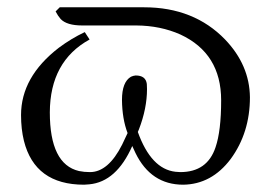

<svg xmlns="http://www.w3.org/2000/svg" viewBox="-20 -489 732 521"><path d="M580.1 -216.8Q580.1 -344.2 469.2 -395.5Q415.5 -419.4 350.1 -419.9H203.1Q161.1 -419.9 144.5 -437.5Q137.2 -445.8 130.9 -458L142.1 -469.2H371.1Q506.3 -469.2 590.8 -381.8Q657.2 -312.5 658.2 -225.1Q658.2 -128.9 606 -57.6Q554.2 11.2 477.1 12.2Q389.6 12.2 347.7 -73.7Q342.8 -83.5 338.9 -92.8Q295.9 4.4 222.2 11.2Q214.8 11.7 208 12.2Q74.7 12.2 44.9 -106.9Q37.1 -138.7 37.1 -176.8Q37.1 -280.3 139.6 -359.4Q172.9 -384.3 210 -401.9L223.1 -381.8Q115.7 -322.8 115.2 -184.1Q115.2 -43.5 194.3 -24.9Q208.5 -22 224.1 -22Q273.9 -22 311.5 -96.7Q318.8 -111.3 326.2 -127.9Q311.5 -166.5 311 -217.8Q311 -266.6 335.4 -280.8Q341.8 -283.7 348.1 -284.2Q375.5 -284.2 378.4 -261.2Q378.9 -254.9 378.9 -247.1Q378.9 -194.8 356.9 -137.7Q355.5 -133.8 354 -130.9Q390.1 -30.3 456.1 -22.9Q462.9 -22.5 469.2 -22Q542.5 -22 564.9 -89.4Q580.1 -133.8 580.1 -216.8Z"/></svg>

Font: Linux Biolinum O
Style: Regular
Weight: 400
Designer: Philipp H. Poll
Foundry: Philipp H. Poll
Version: Version 1.0.4